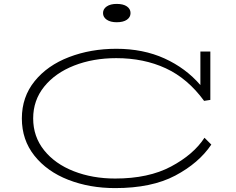

<svg xmlns="http://www.w3.org/2000/svg" viewBox="-20 -950 1212 984"><path d="M1063 -209Q999 -114 878 -50Q757 14 570 14Q439 14 330 -28.5Q221 -71 156.5 -152Q92 -233 92 -343Q92 -453 157.5 -534Q223 -615 334 -657.5Q445 -700 576 -700Q714 -700 823 -650.5Q932 -601 1007 -514V-686H1058V-438L1026 -433Q942 -548 829.5 -600Q717 -652 576 -652Q457 -652 360 -614Q263 -576 206.5 -506Q150 -436 150 -343Q150 -250 206 -180Q262 -110 358 -72.5Q454 -35 570 -35Q741 -35 856.5 -96.5Q972 -158 1028 -244ZM508 -883Q508 -904 527 -917Q546 -930 578 -930Q612 -930 630.5 -917Q649 -904 649 -883Q649 -862 630.5 -849Q612 -836 578 -836Q546 -836 527 -849Q508 -862 508 -883Z"/></svg>

Font: BioRhyme Expanded Light
Style: Regular
Weight: 300
Width: 7
Designer: Aoife Mooney
Foundry: Aoife Mooney Type
Version: Version 1.001